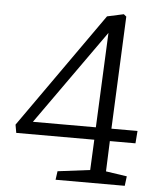

<svg xmlns="http://www.w3.org/2000/svg" viewBox="-52 -755 652 799"><g transform="rotate(5 274.5 -355.5)"><path d="M423 -232H532L528 -180H421L416 -53L504 -40L499 0H210L215 -36L350 -53L356 -180H30L24 -214L364 -696L433 -711L444 -702ZM358 -232 376 -628 95 -232Z"/></g></svg>

Font: Literata Light
Style: Italic
Weight: 300
Italic angle: -2°
Designer: Latin by Veronika Burian and Jose Scaglione. Greek by Irene Vlachou. Cyrillic by Vera Evstafieva
Foundry: TypeTogether
Version: Version 3.103;gftools[0.9.29]